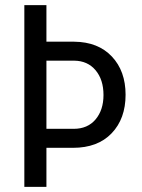

<svg xmlns="http://www.w3.org/2000/svg" viewBox="-20 -731 555 751"><path d="M161.6 -494.1V-227.1H268.1Q322.8 -227.1 353.8 -263.9Q384.8 -300.8 384.8 -359.4Q384.8 -419.4 353.8 -456.3Q322.8 -493.2 270 -493.7H162.1ZM161.6 -710.9V-567.9H270.5Q363.8 -566.9 417.5 -510Q471.2 -453.1 471.2 -360.4Q471.2 -266.6 416.7 -209.7Q362.3 -152.8 265.6 -152.8H161.6V0H75.2V-710.9Z"/></svg>

Font: MAUL Condensed
Style: Condensed Regular
Weight: 400
Designer: MAUL
Version: Version 1.0; 2020; ttfautohint (v1.8.3)